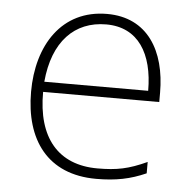

<svg xmlns="http://www.w3.org/2000/svg" viewBox="-45 -584 634 639"><g transform="rotate(5 272.5 -265.0)"><path d="M288 -540C136 -540 58 -415 58 -260C58 -100 136 10 299 10C365 10 413 0 465 -23V-61C404 -33 365 -25 300 -25C169 -25 97 -110 98 -263H486V-294C486 -434 423 -540 288 -540ZM288 -505C395 -505 446 -421 446 -297H99C111 -432 182 -505 288 -505Z"/></g></svg>

Font: Noto Sans Telugu ExtraLight
Style: Regular
Weight: 200
Designer: Jelle Bosma - Monotype Design Team
Foundry: Monotype Imaging Inc.
Version: Version 2.005